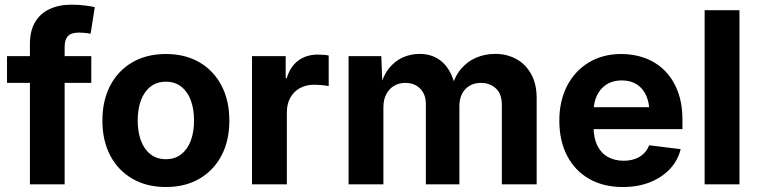

<svg xmlns="http://www.w3.org/2000/svg" viewBox="-20 -770 3167 802"><path d="M361.3 -535.6V-423.8H9.3V-535.6ZM105 0V-585.9Q105 -641.1 126.5 -677.5Q147.9 -713.9 187.3 -732.2Q226.6 -750.5 278.3 -750.5Q310.1 -750.5 336.9 -746.8Q363.8 -743.2 376 -740.2L358.4 -628.9Q350.1 -630.9 336.4 -632.3Q322.8 -633.8 309.6 -633.8Q276.9 -633.8 263.4 -618.9Q250 -604 250 -574.7V0Z M672.9 11.2Q592.3 11.2 532.5 -23.7Q472.7 -58.6 440.2 -120.8Q407.7 -183.1 407.7 -266.1Q407.7 -349.6 440.2 -412.1Q472.7 -474.6 532.5 -509.5Q592.3 -544.4 672.9 -544.4Q753.9 -544.4 813.5 -509.5Q873 -474.6 905.5 -412.1Q938 -349.6 938 -266.1Q938 -183.1 905.5 -120.8Q873 -58.6 813.5 -23.7Q753.9 11.2 672.9 11.2ZM672.9 -105Q710.4 -105 736.8 -125.5Q763.2 -146 776.9 -182.4Q790.5 -218.8 790.5 -266.6Q790.5 -314.9 776.9 -351.3Q763.2 -387.7 736.8 -408.2Q710.4 -428.7 672.9 -428.7Q635.3 -428.7 608.9 -408.2Q582.5 -387.7 568.8 -351.3Q555.2 -314.9 555.2 -266.6Q555.2 -218.8 568.8 -182.4Q582.5 -146 608.9 -125.5Q635.3 -105 672.9 -105Z M1032.7 0V-535.6H1173.3V-443.4H1177.7Q1192.4 -492.2 1226.1 -517.1Q1259.8 -542 1307.6 -542Q1319.3 -542 1331.5 -541Q1343.8 -540 1353 -538.1V-410.2Q1344.2 -412.6 1325.9 -414.3Q1307.6 -416 1290.5 -416Q1258.3 -416 1232.7 -401.9Q1207 -387.7 1192.6 -361.8Q1178.2 -335.9 1178.2 -300.3V0Z M1436 0V-535.6H1572.8L1577.6 -406.7H1567.9Q1580.6 -454.6 1605.2 -485.1Q1629.9 -515.6 1663.1 -530.3Q1696.3 -544.9 1732.4 -544.9Q1791.5 -544.9 1830.1 -508.5Q1868.7 -472.2 1883.3 -400.9H1866.7Q1877.9 -448.7 1904.8 -481Q1931.6 -513.2 1968.8 -529.1Q2005.9 -544.9 2047.9 -544.9Q2097.7 -544.9 2137 -523.2Q2176.3 -501.5 2199 -460.2Q2221.7 -418.9 2221.7 -359.4V0H2076.2V-332Q2076.2 -378.4 2051 -401.1Q2025.9 -423.8 1989.3 -423.8Q1961.4 -423.8 1941.2 -411.6Q1920.9 -399.4 1909.9 -377.9Q1898.9 -356.4 1898.9 -327.6V0H1758.8V-335.9Q1758.8 -376 1734.9 -399.9Q1710.9 -423.8 1673.3 -423.8Q1647.5 -423.8 1626.7 -411.9Q1606 -399.9 1593.8 -377.2Q1581.5 -354.5 1581.5 -321.3V0Z M2582 11.2Q2500 11.2 2440.4 -23.2Q2380.9 -57.6 2348.6 -119.9Q2316.4 -182.1 2316.4 -266.1Q2316.4 -348.1 2348.6 -410.9Q2380.9 -473.6 2439.2 -509Q2497.6 -544.4 2575.2 -544.4Q2629.9 -544.4 2676.5 -526.6Q2723.1 -508.8 2757.6 -473.9Q2792 -439 2811.3 -387.9Q2830.6 -336.9 2830.6 -270.5V-230.5H2373.5V-322.3H2759.8L2692.9 -298.8Q2692.9 -339.8 2679.4 -370.4Q2666 -400.9 2640.1 -417.5Q2614.3 -434.1 2577.1 -434.1Q2540 -434.1 2513.7 -417.2Q2487.3 -400.4 2473.4 -371.1Q2459.5 -341.8 2459.5 -303.2V-238.8Q2459.5 -193.8 2474.9 -162.4Q2490.2 -130.9 2518.6 -114.7Q2546.9 -98.6 2585 -98.6Q2611.3 -98.6 2632.6 -106.2Q2653.8 -113.8 2668.7 -128.2Q2683.6 -142.6 2691.4 -163.1L2823.2 -147Q2811.5 -99.6 2778.3 -64.2Q2745.1 -28.8 2695.1 -8.8Q2645 11.2 2582 11.2Z M3068.8 -727.5V0H2923.3V-727.5Z"/></svg>

Font: Inter 20pt
Style: Bold
Weight: 700
Version: Version 4.001;git-66647c0bb